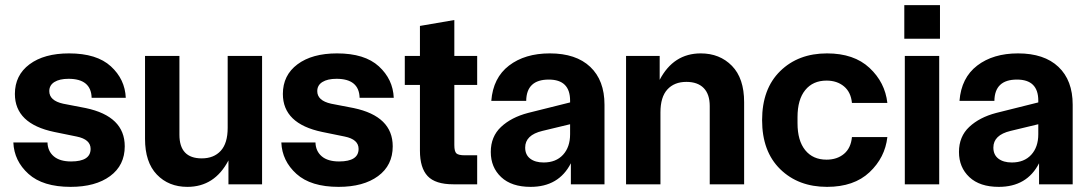

<svg xmlns="http://www.w3.org/2000/svg" viewBox="-20 -718 4240 748"><path d="M191 -204Q38 -236 38 -352Q38 -425 95 -467.5Q152 -510 249 -510Q357 -510 412 -459.5Q467 -409 470 -337H337Q335 -411 247 -411Q212 -411 192 -398.5Q172 -386 172 -363Q172 -326 226 -314L314 -297Q466 -265 466 -148Q466 -74 409 -32Q352 10 255 10Q147 10 91 -40.5Q35 -91 32 -163H165Q166 -129 189.5 -109Q213 -89 257 -89Q333 -89 333 -138Q333 -175 279 -186Z M710 10Q637 10 591 -38Q545 -86 545 -177V-500H679V-193Q679 -101 766 -101Q813 -101 840 -130.5Q867 -160 867 -220V-500H1001V0H870V-93Q816 10 710 10Z M1235 -204Q1082 -236 1082 -352Q1082 -425 1139 -467.5Q1196 -510 1293 -510Q1401 -510 1456 -459.5Q1511 -409 1514 -337H1381Q1379 -411 1291 -411Q1256 -411 1236 -398.5Q1216 -386 1216 -363Q1216 -326 1270 -314L1358 -297Q1510 -265 1510 -148Q1510 -74 1453 -32Q1396 10 1299 10Q1191 10 1135 -40.5Q1079 -91 1076 -163H1209Q1210 -129 1233.5 -109Q1257 -89 1301 -89Q1377 -89 1377 -138Q1377 -175 1323 -186Z M1746 0Q1676 0 1646 -32Q1616 -64 1616 -131V-387H1557V-500H1616V-617L1750 -640V-500H1839V-387H1750V-153Q1750 -128 1758 -120.5Q1766 -113 1791 -113H1839V0Z M2047 10Q1973 10 1932.5 -28Q1892 -66 1892 -126Q1892 -186 1932 -223.5Q1972 -261 2037 -278L2201 -319V-326Q2201 -408 2118 -408Q2031 -408 2030 -325H1894Q1901 -415 1963 -462.5Q2025 -510 2122 -510Q2224 -510 2279.5 -457.5Q2335 -405 2335 -310V0H2204V-82Q2157 10 2047 10ZM2026 -143Q2026 -115 2045.5 -100Q2065 -85 2098 -85Q2146 -85 2173.5 -115Q2201 -145 2201 -195V-234L2093 -208Q2026 -192 2026 -143Z M2419 0V-500H2550V-407Q2604 -510 2710 -510Q2784 -510 2831.5 -461.5Q2879 -413 2879 -320V0H2745V-305Q2745 -351 2721.5 -375Q2698 -399 2654 -399Q2607 -399 2580 -369.5Q2553 -340 2553 -280V0Z M3202 10Q3090 10 3019.5 -59Q2949 -128 2949 -250Q2949 -372 3019.5 -441Q3090 -510 3202 -510Q3307 -510 3367.5 -453.5Q3428 -397 3437 -317H3299Q3295 -359 3268 -381.5Q3241 -404 3200 -404Q3147 -404 3117 -367Q3087 -330 3087 -262V-238Q3087 -170 3117 -133Q3147 -96 3200 -96Q3241 -96 3268 -118.5Q3295 -141 3299 -184H3437Q3428 -104 3367.5 -47Q3307 10 3202 10Z M3505 0V-500H3639V0ZM3503 -567H3642V-698H3503Z M3871 10Q3797 10 3756.5 -28Q3716 -66 3716 -126Q3716 -186 3756 -223.5Q3796 -261 3861 -278L4025 -319V-326Q4025 -408 3942 -408Q3855 -408 3854 -325H3718Q3725 -415 3787 -462.5Q3849 -510 3946 -510Q4048 -510 4103.5 -457.5Q4159 -405 4159 -310V0H4028V-82Q3981 10 3871 10ZM3850 -143Q3850 -115 3869.5 -100Q3889 -85 3922 -85Q3970 -85 3997.5 -115Q4025 -145 4025 -195V-234L3917 -208Q3850 -192 3850 -143Z"/></svg>

Font: TASA Orbiter Display
Style: Bold
Weight: 700
Designer: Weizhong Zhang
Version: Version 1.000;Glyphs 3.1.2 (3151)